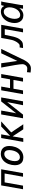

<svg xmlns="http://www.w3.org/2000/svg" viewBox="2000 -2600 799 4840"><g transform="rotate(-90 2400.0 -180.5)"><path d="M146 -551H552L455 0H364L446 -464H222L140 0H49Z M654.5 -203.5Q654.5 -241.5 662 -284Q677.5 -368.5 716.8 -430.8Q756 -493 814.2 -526.5Q872.5 -560 943 -560Q1005 -560 1049.2 -534.5Q1093.5 -509 1116.8 -461.5Q1140 -414 1140 -348Q1140 -311.5 1132.5 -270Q1117 -184 1078.5 -121.5Q1040 -59 982.2 -25.5Q924.5 8 852 8Q788.5 8 744.2 -17.2Q700 -42.5 677.2 -90Q654.5 -137.5 654.5 -203.5ZM1030 -281Q1036.5 -319 1036.5 -345.5Q1036.5 -406.5 1010.8 -439.5Q985 -472.5 936.5 -472.5Q895.5 -472.5 860.2 -447.2Q825 -422 800 -375.5Q775 -329 763.5 -266.5Q757.5 -233.5 757.5 -205.5Q757.5 -145.5 783.5 -112.5Q809.5 -79.5 856.5 -79.5Q899.5 -79.5 934.8 -104Q970 -128.5 994.5 -174Q1019 -219.5 1030 -281Z M1382 -262.5 1335 6H1242L1340 -551H1433L1393 -324L1631 -551H1759L1481.5 -298L1686.5 6H1559Z M1934.5 -551H2032.5L1972 -207L1961.5 -170L2263 -551H2363L2265.5 0H2167.5L2245.5 -399.5L1930.5 0H1837.5Z M2543 -550H2637.5L2598 -327.5H2819.5L2859 -550H2953L2856 0H2762L2804 -241H2582.5L2540.5 0H2446Z M3096 107Q3128.5 107 3152.8 87.2Q3177 67.5 3189.5 39.2Q3202 11 3202 -12.5Q3202 -61 3180 -199Q3169.5 -247.5 3149 -370.5Q3144 -398 3133.8 -456.5Q3123.5 -515 3116.5 -550H3225L3283 -143L3477 -550H3586Q3533 -441.5 3438.2 -246.5Q3343.5 -51.5 3297.5 44Q3259.5 111 3221.8 144.8Q3184 178.5 3156 187.8Q3128 197 3100.5 198.5Q3085.5 199 3047 196.2Q3008.5 193.5 2991 190.5L3000.5 98.5Q3018 102.5 3049.2 104.8Q3080.5 107 3096 107Z M3623.5 -85.5H3672.5Q3700.5 -85.5 3731.2 -120.5Q3762 -155.5 3783 -201.5Q3800.5 -235.5 3812 -279.2Q3823.5 -323 3837 -401L3863.5 -550H4193.5L4096.5 0H4004L4085.5 -460.5H3941.5L3926 -379Q3910 -294.5 3894.8 -238.8Q3879.5 -183 3860 -138Q3841.5 -101 3820 -74.5Q3798.5 -48 3773 -27.5Q3747 -12 3721.8 -6Q3696.5 0 3660.5 0H3608.5Z M4238.5 -212Q4238.5 -245 4244.5 -280Q4258 -359.5 4298.2 -422.8Q4338.5 -486 4398.5 -522Q4458.5 -558 4528.5 -558Q4580 -558 4615.5 -537.8Q4651 -517.5 4666.5 -477L4671.5 -480L4689.5 -550H4783.5Q4776 -525 4771.5 -503.2Q4767 -481.5 4762.5 -453.5L4696 -68.5Q4695.5 -65 4693.5 -52.5Q4691.5 -40 4690.5 -27.5Q4689.5 -15 4689.5 0H4599Q4600.5 -11.5 4603.5 -30.8Q4606.5 -50 4608 -61L4613 -93Q4596.5 -68.5 4570.5 -45.2Q4544.5 -22 4509.5 -6.8Q4474.5 8.5 4435.5 8.5Q4374.5 8.5 4330 -19.2Q4285.5 -47 4262 -96.8Q4238.5 -146.5 4238.5 -212ZM4630 -283.5Q4635 -314.5 4635 -337.5Q4635 -402 4607 -443.8Q4579 -485.5 4524 -485.5Q4474 -485.5 4437.2 -450.8Q4400.5 -416 4379 -366.2Q4357.5 -316.5 4349.5 -269Q4344 -236 4344 -208.5Q4344 -150.5 4366.2 -111.2Q4388.5 -72 4440.5 -72Q4489 -72 4528.8 -101.5Q4568.5 -131 4594.5 -179.5Q4620.5 -228 4630 -283.5Z"/></g></svg>

Font: JuliaMono MediumItalic
Style: Regular
Weight: 500
Italic angle: -9°
Monospace: yes
Designer: cormullion
Foundry: corm
Version: Version 0.049; ttfautohint (v1.8.4)